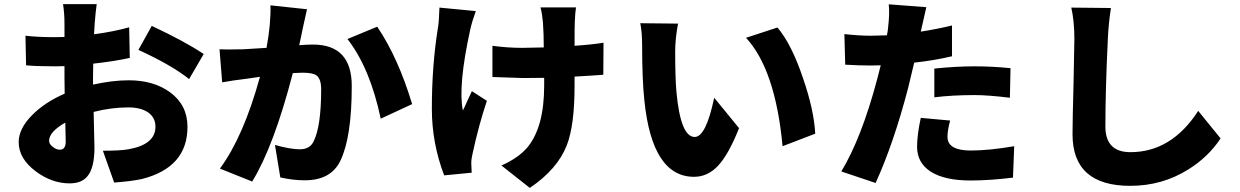

<svg xmlns="http://www.w3.org/2000/svg" viewBox="-20 -837 6040 935"><path d="M300 -147 298 -240Q219 -195 219 -151Q219 -135 238 -121Q255 -108 271 -108Q300 -108 300 -147ZM433 -425Q528 -446 607 -446Q729 -446 809 -387Q893 -325 893 -219Q893 -21 670 35Q618 46 536 52L481 -103Q567 -103 605 -110Q737 -133 737 -220Q737 -264 702 -289Q666 -314 605 -314Q522 -314 436 -292Q440 -142 440 -118Q440 -20 406 21Q378 56 319 56Q233 56 155 -2Q71 -64 71 -145Q71 -210 136 -276Q198 -339 295 -381Q294 -407 294 -458V-515Q278 -514 251 -514Q153 -514 107 -519L104 -663Q164 -656 247 -656Q278 -656 294 -657V-720Q294 -773 287 -817H451Q446 -785 441 -721L438 -670Q534 -683 609 -704L612 -555Q541 -539 434 -527Q433 -506 433 -463ZM719 -711Q881 -635 972 -574L901 -452Q814 -521 654 -594Z M1475 -792Q1467 -758 1454 -697Q1448 -665 1437 -617Q1476 -620 1504 -620Q1693 -620 1693 -418Q1693 -170 1638 -55Q1592 41 1465 41Q1406 41 1345 27L1319 -131Q1395 -110 1440 -110Q1489 -110 1507 -148Q1544 -221 1544 -402Q1544 -453 1521 -470Q1503 -483 1452 -483Q1442 -483 1406 -481Q1313 -123 1208 47L1051 -16Q1166 -172 1246 -463L1184 -454Q1110 -445 1062 -436L1049 -597Q1077 -595 1164 -597Q1187 -598 1278 -604Q1300 -724 1297 -811ZM1817 -707Q1919 -556 1987 -330L1834 -259Q1782 -506 1672 -647Z M2297 -783Q2279 -733 2270 -693Q2210 -420 2234 -299Q2241 -311 2255 -344L2278 -393L2351 -346Q2312 -230 2282 -92Q2275 -64 2275 -42Q2275 -28 2277 4L2143 17Q2083 -140 2083 -308Q2083 -519 2113 -704Q2118 -732 2120 -800ZM2918 -473Q2870 -469 2778 -464V-419Q2778 -226 2740 -129Q2694 -12 2560 78L2422 -31Q2505 -68 2549 -120Q2630 -219 2630 -420V-458Q2595 -457 2527 -457Q2511 -457 2378 -462V-614Q2452 -604 2523 -604Q2556 -604 2628 -606Q2628 -674 2624 -728Q2620 -772 2612 -801H2785Q2781 -778 2779 -728Q2778 -708 2778 -614Q2865 -620 2919 -629Z M3282 -722Q3268 -649 3268 -587Q3268 -457 3274 -391Q3294 -170 3363 -170Q3418 -170 3458 -361L3579 -213Q3528 -84 3476 -29Q3426 24 3360 24Q3156 24 3118 -347Q3107 -450 3107 -617Q3107 -679 3098 -724ZM3766 -703Q3835 -622 3891 -455Q3944 -301 3950 -186L3791 -125Q3756 -498 3613 -653Z M4530 -503Q4635 -514 4726 -514Q4811 -514 4901 -505L4898 -361Q4792 -374 4726 -374Q4617 -374 4530 -363ZM4616 -563Q4527 -542 4432 -532L4402 -407Q4331 -136 4244 54L4077 -2Q4175 -164 4251 -449Q4268 -513 4269 -519Q4252 -518 4219 -518Q4164 -518 4096 -522L4092 -671Q4164 -663 4220 -663Q4247 -663 4299 -665Q4304 -688 4305 -705Q4313 -773 4308 -816L4491 -802L4464 -683Q4542 -695 4616 -713ZM4607 -250Q4594 -202 4594 -171Q4594 -104 4707 -104Q4796 -104 4919 -125L4913 28Q4799 42 4706 42Q4579 42 4511 -2Q4446 -45 4446 -122Q4446 -180 4464 -263Z M5390 -798Q5378 -720 5375 -648Q5363 -398 5363 -221Q5363 -96 5485 -96Q5685 -96 5815 -297L5924 -163Q5865 -73 5767 -12Q5640 68 5484 68Q5203 68 5203 -183Q5203 -252 5208 -434Q5212 -617 5212 -648Q5212 -733 5197 -800Z"/></svg>

Font: KaiGen Gothic KR Heavy
Style: Heavy
Weight: 900
Designer: Ryoko NISHIZUKA  (kana & ideographs); Paul D. Hunt (Latin, Greek & Cyrillic); Wenlong ZHANG  (bopomofo); Sandoll Communi
Foundry: Adobe Systems Incorporated
Version: Version 1.002 March 28, 2018